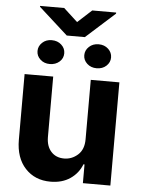

<svg xmlns="http://www.w3.org/2000/svg" viewBox="-60 -957 743 1011"><g transform="rotate(5 311.0 -451.5)"><path d="M410.2 -232.2V-545.5H561.4V0H416.2V-99.1H410.5Q392 -51.1 349.3 -22Q306.5 7.1 245 7.1Q162.6 7.1 111.7 -47.8Q60.7 -102.6 60.4 -198.2V-545.5H211.6V-225.1Q212 -176.8 237.6 -148.8Q263.1 -120.7 306.1 -120.7Q346.9 -120.7 378.7 -149.1Q410.5 -177.6 410.2 -232.2ZM237.9 -910.2 311.8 -842.3 386 -910.2H512.4V-904.5L359.4 -767H263.8L110.4 -905.5V-910.2ZM364.7 -671.9Q364.7 -698.2 384.9 -717Q405.2 -735.8 435.4 -735.8Q466.3 -735.8 486.3 -717Q506.4 -698.2 506.4 -671.9Q506.4 -646 486.3 -627.5Q466.3 -609 435.4 -609Q405.2 -609 384.9 -627.5Q364.7 -646 364.7 -671.9ZM117.5 -672.6Q117.5 -698.2 137.4 -717Q157.3 -735.8 187.5 -735.8Q218.4 -735.8 238.6 -717.3Q258.9 -698.9 258.9 -672.6Q258.9 -645.6 238.5 -627.7Q218 -609.7 187.5 -609.7Q157.7 -609.7 137.6 -628Q117.5 -646.3 117.5 -672.6Z"/></g></svg>

Font: Inter Zeller
Style: Bold
Weight: 700
Designer: Rasmus Andersson; Joe Bland
Foundry: zeller
Version: Version 3.015;git-dec3a8cb1